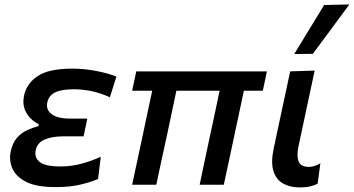

<svg xmlns="http://www.w3.org/2000/svg" viewBox="-20 -810 1552 842"><path d="M223.5 10.5Q138.5 10.5 93.2 -13.2Q48 -37 33.5 -73Q19 -109 27 -146Q35 -183 54.2 -205.2Q73.5 -227.5 98.5 -239Q123.5 -250.5 148.5 -256.5L150 -265.5Q133 -273 115.2 -289.8Q97.5 -306.5 88 -331.8Q78.5 -357 85.5 -391Q97 -444.5 145.8 -476.8Q194.5 -509 297 -509Q349.5 -509 402.2 -498.8Q455 -488.5 490.5 -474L462 -383.5Q418.5 -403 379.2 -410.8Q340 -418.5 303 -418.5Q250.5 -418.5 222.2 -405Q194 -391.5 187.5 -361Q180.5 -329.5 206 -309.8Q231.5 -290 285 -290H363L346.5 -212H255.5Q208 -212 175.8 -198Q143.5 -184 136.5 -151.5Q130 -119.5 153.8 -99.8Q177.5 -80 247 -80Q294 -80 339.8 -92.8Q385.5 -105.5 422 -122.5L410 -25Q381.5 -12.5 335 -1Q288.5 10.5 223.5 10.5Z M559.5 0Q571 -53.5 582.2 -105.8Q593.5 -158 606.5 -219L616.5 -267Q625.5 -310 633.2 -345.2Q641 -380.5 647.5 -412H559.5L577.5 -497H1150.5L1132.5 -412H1049.5L1003.5 -196Q993.5 -149.5 983 -100Q972.5 -50.5 961.5 0H855.5Q863 -36 873.5 -85.2Q884 -134.5 895 -186.5Q906 -237 917.5 -291.2Q929 -345.5 943 -412H753.5Q747 -380.5 739.8 -347.2Q732.5 -314 725.5 -279.5L711.5 -213.5Q699 -157.5 688 -105.8Q677 -54 665.5 0Z M1294.5 12Q1252 12 1221.5 -5.2Q1191 -22.5 1179.2 -59.8Q1167.5 -97 1180 -158Q1188 -194 1193.2 -219.5Q1198.5 -245 1204.5 -273Q1219 -339.5 1230 -391.2Q1241 -443 1252.5 -497L1360 -500.5Q1341 -412 1325 -337.2Q1309 -262.5 1298 -210.5L1289 -168.5Q1280 -125 1289.8 -101.5Q1299.5 -78 1335 -78Q1358 -78 1385 -94L1373 -4.5Q1359 3 1339.5 7.5Q1320 12 1294.5 12ZM1270.5 -573Q1303.5 -627.5 1336.2 -681Q1369 -734.5 1401.5 -788L1512 -790.5Q1471.5 -735 1431.5 -681.2Q1391.5 -627.5 1352 -574Z"/></svg>

Font: Commissioner Medium
Style: Italic
Weight: 500
Italic angle: -12°
Designer: Kostas Bartsokas
Foundry: Kostas Bartsokas
Version: Version 1.000; ttfautohint (v1.8.3)